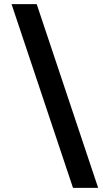

<svg xmlns="http://www.w3.org/2000/svg" viewBox="-20 -760 500 931"><path d="M334 151 36 -740H158L456 151Z"/></svg>

Font: Plexus Sans Bold
Style: Regular
Weight: 700
Version: Version 2.001;PS 002.001;hotconv 1.0.70;makeotf.lib2.5.58329